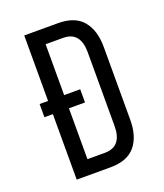

<svg xmlns="http://www.w3.org/2000/svg" viewBox="-131 -788 749 876"><g transform="rotate(-20 244.0 -350.0)"><path d="M254 -700H90V-382H49V-318H90V0H254C308.7 0 348.8 -15.3 374.5 -46C400.2 -76.7 413 -119 413 -173V-526C413 -580 400.2 -622.5 374.5 -653.5C348.8 -684.5 308.7 -700 254 -700ZM246 -318V-382H168V-629H252C280.7 -629 301.8 -620.5 315.5 -603.5C329.2 -586.5 336 -562 336 -530V-170C336 -138 329.2 -113.5 315.5 -96.5C301.8 -79.5 281 -71 253 -71H168V-318Z"/></g></svg>

Font: Bebas Neue Regular two
Style: Regular2
Weight: 400
Designer: Ryoichi Tsunekawa & LGV (GE)
Foundry: Free Software Foundation, Inc.
Version: Version 1.003 August 13, 2016